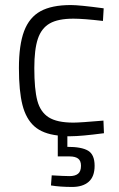

<svg xmlns="http://www.w3.org/2000/svg" viewBox="-20 -530 473 761"><path d="M355 127Q355 170 331.5 190.5Q308 211 266 211Q218 211 182 205L185 165Q236 168 256 168Q278 168 289.5 158.5Q301 149 301 127Q301 107 289.5 98.5Q278 90 256 90H209V7Q149 0 116 -29.5Q83 -59 69 -114Q55 -169 55 -260Q55 -352 75.5 -406.5Q96 -461 140.5 -485.5Q185 -510 261 -510Q295 -510 391 -497L388 -447Q311 -456 271 -456Q210 -456 177 -437Q144 -418 130 -376Q116 -334 116 -260Q116 -176 128 -131Q140 -86 173 -65Q206 -44 271 -44Q297 -44 390 -52L392 -2Q301 10 260 10H247V52Q304 52 329.5 67.5Q355 83 355 127Z"/></svg>

Font: Cairo Light
Style: Regular
Weight: 300
Designer: Mohamed Gaber, Accademia di Belle Arti di Urbino and others
Foundry: Kief Type Foundry, Accademia di Belle Arti di Urbino and others
Version: Version 3.011